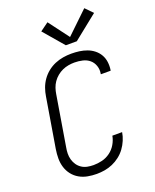

<svg xmlns="http://www.w3.org/2000/svg" viewBox="-176 -1077 953 1184"><g transform="rotate(-20 300.0 -485.5)"><path d="M250 8Q220 8 190.5 2.5Q161 -3 136 -17.5Q111 -32 93.5 -54.5Q76 -77 67.5 -104.5Q59 -132 59 -162Q59 -192 64 -223L118 -548Q122 -575 131.5 -601.5Q141 -628 157.5 -651.5Q174 -675 197 -693.5Q220 -712 246.5 -723Q273 -734 300 -738.5Q327 -743 354 -743Q381 -743 407 -739.5Q433 -736 457 -727Q481 -718 500.5 -702.5Q520 -687 532.5 -665.5Q545 -644 548.5 -618Q552 -592 548 -565Q548 -564 547.5 -563Q547 -562 547 -561H483Q483 -561 483 -562Q483 -563 483 -564Q488 -591 479.5 -616Q471 -641 452 -657Q433 -673 407 -679Q381 -685 354 -685Q334 -685 314 -681.5Q294 -678 275 -669.5Q256 -661 239 -647Q222 -633 210 -615.5Q198 -598 191.5 -578.5Q185 -559 182 -539L128 -213Q124 -192 123.5 -171.5Q123 -151 128.5 -131.5Q134 -112 145 -96Q156 -80 172.5 -69Q189 -58 209 -54Q229 -50 250 -50Q278 -50 306.5 -57Q335 -64 359.5 -82Q384 -100 399.5 -126.5Q415 -153 420 -181H484Q480 -155 469 -129Q458 -103 441.5 -80.5Q425 -58 402.5 -40.5Q380 -23 354.5 -12Q329 -1 302.5 3.5Q276 8 250 8ZM341 -803 228 -935 283 -975 383 -842 526 -979 573 -931 413 -803Z"/></g></svg>

Font: Iosevka SS04 Lt Ex Obl
Style: Regular
Weight: 300
Width: 7
Italic angle: -9°
Monospace: yes
Designer: Belleve Invis
Foundry: Belleve Invis
Version: Version 19.0.0; ttfautohint (v1.8.4)